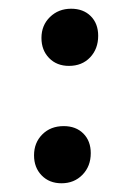

<svg xmlns="http://www.w3.org/2000/svg" viewBox="-20 -411 303 440"><path d="M138 -260Q110 -260 92.5 -278Q75 -296 75 -324Q75 -353 94.5 -372Q114 -391 143 -391Q171 -391 188 -374Q205 -357 205 -329Q205 -299 186.5 -279.5Q168 -260 138 -260ZM121 9Q93 9 75.5 -9Q58 -27 58 -55Q58 -84 77 -103Q96 -122 126 -122Q154 -122 171 -105Q188 -88 188 -60Q188 -30 169 -10.5Q150 9 121 9Z"/></svg>

Font: Akaya Telivigala
Style: Regular
Weight: 400
Designer: Vaishnavi Murthy Yerkadithaya, Juan Luis Blanco Aristondo
Version: Version 1.002; ttfautohint (v1.8.3)